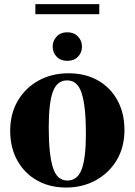

<svg xmlns="http://www.w3.org/2000/svg" viewBox="-20 -870 634 904"><path d="M291 13Q213.5 13 154 -20.8Q94.5 -54.5 61.2 -115Q28 -175.5 28 -254Q28 -334.5 63.8 -395.5Q99.5 -456.5 161.8 -490.8Q224 -525 302.5 -525Q382 -525 441.2 -491.2Q500.5 -457.5 533.2 -397.2Q566 -337 566 -258Q566 -177.5 529.8 -116.5Q493.5 -55.5 431 -21.2Q368.5 13 291 13ZM297.5 -20Q344.5 -20 364.5 -72.5Q384.5 -125 384.5 -242.5Q384.5 -366.5 365.2 -429Q346 -491.5 296.5 -491.5Q249 -491.5 229.2 -439Q209.5 -386.5 209.5 -269.5Q209.5 -145.5 228.5 -82.8Q247.5 -20 297.5 -20ZM297 -583.5Q266 -583.5 247 -602.8Q228 -622 228 -650.5Q228 -678.5 247 -698.2Q266 -718 297 -718Q328 -718 347 -698.2Q366 -678.5 366 -650.5Q366 -622 347 -602.8Q328 -583.5 297 -583.5ZM146.5 -803V-850.5H447.5V-803Z"/></svg>

Font: Newsreader 72pt
Style: Bold
Weight: 700
Designer: Hugues Gentile
Foundry: Production Type
Version: Version 1.003; ttfautohint (v1.8.3)